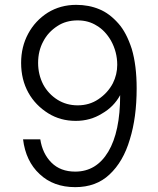

<svg xmlns="http://www.w3.org/2000/svg" viewBox="-20 -759 650 791"><path d="M389 -721Q431 -704 468 -662Q501 -625 523 -557Q543 -489 543 -395Q543 -275 515 -185Q488 -93 431 -40Q376 12 290 12Q200 12 143 -42Q86 -95 75 -185H146Q155 -126 192 -89Q229 -52 290 -52Q377 -52 426 -134Q475 -216 475 -367Q449 -319 400 -291Q352 -261 292 -261Q229 -261 179 -292Q126 -325 97 -377Q67 -431 67 -500Q67 -566 96 -620Q125 -674 177 -707Q229 -739 294 -739Q346 -739 389 -721ZM217 -652Q178 -627 158 -588Q137 -549 137 -500Q137 -452 158 -411Q179 -372 217 -348Q254 -325 300 -325Q348 -325 385 -350Q424 -376 445 -416Q463 -452 463 -492Q463 -545 437 -592Q413 -633 379 -653Q345 -675 300 -675Q252 -675 217 -652Z"/></svg>

Font: Sinter Normal
Style: Regular
Weight: 350
Foundry: Adobe & rsms
Version: Version 1.000